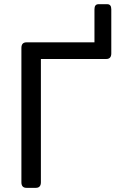

<svg xmlns="http://www.w3.org/2000/svg" viewBox="-20 -904 569 924"><path d="M107.4 0Q83 0 83 -26.9V-673.3Q83 -700.2 107.4 -700.2H434.6V-859.4Q434.6 -883.8 454.1 -883.8H496.1Q515.6 -883.8 515.6 -859.4V-647Q515.6 -620.1 491.2 -620.1H176.8V-26.9Q176.8 0 152.3 0Z"/></svg>

Font: Istok Web
Style: Regular
Weight: 400
Designer: Andrey V. Panov
Foundry: Andrey V. Panov
Version: Version 1.0.2g